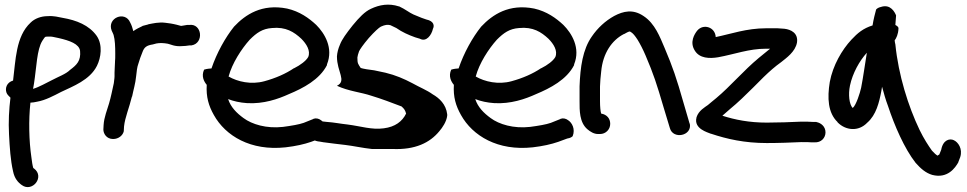

<svg xmlns="http://www.w3.org/2000/svg" viewBox="-20 -591 4070 808"><path d="M185 -437C198 -438 205 -435 226 -431C274 -420 313 -406 317 -377C321 -335 303 -318 275 -297C257 -279 227 -269 197 -253C176 -243 146 -225 119 -217C120 -223 122 -231 123 -239C134 -309 135 -382 158 -419C170 -436 167 -437 182 -437ZM24 -180C18 -132 15 -78 18 -25C21 31 24 82 35 130C41 160 56 177 72 188C116 220 170 153 123 118L122 117H121L120 116C117 107 114 87 112 70C102 2 100 -86 108 -159C117 -159 126 -161 136 -163C171 -169 206 -188 237 -204C287 -228 358 -254 388 -314C405 -348 413 -402 387 -440C355 -485 302 -506 243 -516C227 -519 207 -525 180 -523C153 -523 126 -513 109 -496C46 -438 46 -336 35 -252C8 -244 1 -220 7 -202C10 -193 16 -188 24 -180Z M786 -400C840 -409 830 -494 776 -486H767C760 -485 754 -484 743 -482C743 -482 740 -482 738 -483L723 -487C714 -489 706 -491 699 -492L677 -495C648 -499 622 -492 605 -489L603 -488L580 -482L579 -481C568 -476 552 -468 541 -460C538 -472 534 -485 528 -496C507 -547 429 -516 450 -462C454 -452 456 -451 458 -444C464 -423 465 -395 465 -365C465 -352 465 -340 464 -332V-330C464 -315 462 -302 462 -286V-270C462 -260 459 -246 459 -241C453 -214 447 -183 439 -156C431 -128 418 -98 416 -65L415 -46C415 -29 428 -6 456 -6C479 -6 497 -21 501 -39V-41L502 -59C506 -97 524 -138 535 -184L536 -185C541 -211 550 -239 553 -271C555 -290 557 -309 562 -322L570 -347L580 -373C587 -392 597 -400 623 -404L638 -408C652 -411 670 -410 686 -407C697 -405 715 -394 747 -397C755 -397 765 -398 778 -400Z M1356 -320C1384 -389 1346 -451 1311 -486C1280 -515 1241 -543 1188 -555C1082 -576 1013 -530 965 -479C928 -433 892 -368 870 -303C852 -302 842 -299 839 -298C826 -270 839 -247 850 -234C847 -183 858 -146 880 -107C929 -19 1035 45 1182 29C1225 24 1260 16 1289 6L1327 -8C1341 -10 1347 -15 1350 -18C1362 -48 1347 -75 1331 -85C1322 -92 1310 -95 1299 -91L1298 -90L1258 -74C1238 -67 1208 -62 1171 -57C1101 -49 1040 -68 1005 -94C976 -115 951 -140 940 -174C963 -165 990 -159 1020 -157C1089 -153 1150 -174 1196 -195C1256 -220 1325 -256 1356 -317ZM942 -269C957 -325 996 -385 1031 -424C1060 -453 1084 -470 1124 -473C1183 -479 1218 -456 1248 -428C1270 -406 1288 -377 1277 -351C1268 -335 1244 -317 1218 -304H1217C1183 -281 1140 -262 1092 -249C1037 -234 980 -247 942 -269Z M1632 36C1727 40 1789 10 1829 -39C1842 -54 1859 -79 1862 -104V-110C1857 -152 1829 -178 1801 -194C1776 -212 1747 -223 1715 -241C1681 -259 1644 -275 1602 -285L1555 -295C1535 -297 1506 -302 1498 -305C1487 -322 1484 -323 1484 -349C1485 -356 1487 -364 1491 -375C1494 -382 1508 -403 1532 -431C1556 -458 1575 -475 1583 -479C1601 -487 1611 -488 1623 -485L1648 -473C1672 -456 1699 -444 1727 -434L1747 -428C1774 -413 1796 -443 1802 -470C1808 -481 1808 -502 1774 -509L1754 -516C1742 -521 1729 -526 1720 -530C1702 -538 1686 -552 1660 -564H1659C1616 -578 1577 -571 1541 -554C1515 -542 1492 -518 1464 -484C1437 -450 1419 -425 1411 -404C1403 -386 1399 -369 1398 -354V-353C1398 -288 1440 -251 1398 -230C1447 -207 1499 -203 1543 -188C1583 -176 1631 -158 1670 -143C1682 -132 1685 -127 1689 -113C1673 -80 1643 -57 1595 -51C1545 -44 1498 -60 1443 -67C1414 -70 1385 -76 1355 -78L1337 -80C1332 -81 1314 -74 1308 -67C1286 -50 1288 -20 1299 -3C1305 1 1314 4 1326 5L1343 8H1344C1371 11 1401 16 1433 19C1467 23 1507 32 1545 36Z M2396 -320C2424 -389 2386 -451 2351 -486C2320 -515 2281 -543 2228 -555C2122 -576 2053 -530 2005 -479C1968 -433 1932 -368 1910 -303C1892 -302 1882 -299 1879 -298C1866 -270 1879 -247 1890 -234C1887 -183 1898 -146 1920 -107C1969 -19 2075 45 2222 29C2265 24 2300 16 2329 6L2367 -8C2381 -10 2387 -15 2390 -18C2402 -48 2387 -75 2371 -85C2362 -92 2350 -95 2339 -91L2338 -90L2298 -74C2278 -67 2248 -62 2211 -57C2141 -49 2080 -68 2045 -94C2016 -115 1991 -140 1980 -174C2003 -165 2030 -159 2060 -157C2129 -153 2190 -174 2236 -195C2296 -220 2365 -256 2396 -317ZM1982 -269C1997 -325 2036 -385 2071 -424C2100 -453 2124 -470 2164 -473C2223 -479 2258 -456 2288 -428C2310 -406 2328 -377 2317 -351C2308 -335 2284 -317 2258 -304H2257C2223 -281 2180 -262 2132 -249C2077 -234 2020 -247 1982 -269Z M2452 -47C2464 -37 2479 -27 2497 -27H2505C2529 -27 2548 -46 2548 -70C2548 -92 2534 -109 2510 -113C2507 -121 2505 -143 2505 -165V-227C2506 -247 2507 -268 2510 -290C2517 -367 2555 -422 2606 -448H2607C2629 -460 2629 -461 2638 -454C2644 -450 2652 -441 2663 -424C2674 -406 2686 -383 2697 -357C2730 -280 2744 -237 2773 -138L2799 -52C2812 -3 2893 -19 2883 -70L2882 -71L2856 -160C2827 -262 2811 -309 2777 -389C2757 -436 2736 -492 2689 -523C2644 -554 2603 -544 2565 -524C2527 -503 2495 -473 2471 -438C2432 -383 2422 -308 2419 -228V-165C2419 -127 2418 -76 2452 -47Z M3002 -350C3073 -363 3131 -386 3204 -386H3221C3219 -384 3214 -380 3211 -378L3173 -347C3109 -294 3054 -228 2994 -178C2980 -167 2969 -157 2959 -149C2947 -140 2920 -126 2911 -97V-96C2899 -49 2958 -34 2972 -28H2973C3039 -6 3113 11 3207 11C3257 11 3308 9 3352 7C3373 7 3388 7 3394 8H3407C3436 10 3454 -11 3454 -34C3454 -60 3433 -74 3417 -77L3415 -78H3399C3389 -79 3373 -79 3351 -79H3350C3307 -77 3255 -75 3207 -75C3133 -75 3073 -87 3020 -104C3029 -112 3040 -122 3052 -132C3084 -158 3120 -193 3149 -222L3194 -267C3220 -292 3239 -309 3268 -330C3289 -347 3327 -373 3334 -412C3340 -452 3308 -467 3281 -470C3271 -471 3261 -471 3252 -472H3204C3121 -472 3056 -448 2992 -435C2990 -477 2940 -493 2914 -462C2903 -448 2881 -414 2904 -378C2924 -345 2966 -344 3002 -350Z M3505 -75H3506C3538 -43 3592 -35 3630 -75C3667 -107 3680 -160 3689 -208C3690 -214 3691 -218 3692 -226C3699 -200 3707 -171 3717 -145C3744 -63 3786 34 3833 94C3855 119 3876 137 3903 145C3968 162 4000 115 4013 92V91L4021 70C4032 35 4012 7 3994 -1C3978 -9 3949 -4 3941 39L3933 59C3930 61 3928 62 3925 64C3920 61 3913 55 3902 43C3887 22 3868 -7 3850 -44C3802 -144 3761 -275 3748 -404C3747 -410 3745 -415 3745 -421C3752 -430 3760 -447 3761 -470C3762 -474 3760 -480 3748 -486C3749 -499 3750 -513 3751 -526C3746 -539 3728 -575 3688 -562C3675 -559 3671 -555 3667 -551C3663 -536 3656 -510 3652 -484C3613 -472 3589 -452 3563 -424C3523 -381 3485 -316 3472 -246C3461 -179 3464 -116 3505 -77ZM3557 -231C3568 -283 3597 -335 3628 -369C3620 -321 3613 -268 3604 -222C3599 -199 3583 -149 3569 -137H3568C3554 -152 3549 -193 3557 -231Z"/></svg>

Font: Stray Cat
Style: Blk
Weight: 900
Version: Version 1.0